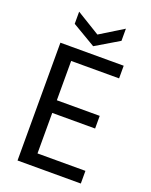

<svg xmlns="http://www.w3.org/2000/svg" viewBox="-163 -982 840 1069"><g transform="rotate(20 256.5 -448.0)"><path d="M168 -623V-390H422V-315H168V-75H452V0H77V-698H452V-623ZM393 -824 255 -742 116 -824V-896L255 -811L393 -896Z"/></g></svg>

Font: A Bank Premium Regular
Style: Regular
Weight: 400
Designer: Ninad Kale (Devanagari), Jonny Pinhorn (Latin), Htun Naung (Myanmar)
Foundry: Indian Type Foundry
Version: 4.004